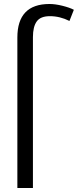

<svg xmlns="http://www.w3.org/2000/svg" viewBox="-20 -732 390 962"><path d="M145 -546V210H67V-544Q67 -712 228 -712Q257 -712 293 -703Q329 -694 350 -683L328 -627Q280 -651 230 -651Q183 -651 164 -624.5Q145 -598 145 -546Z"/></svg>

Font: BreeCF
Style: Light
Weight: 300
Designer: Veronika Burian, Jos Scaglione
Foundry: TypeTogether
Version: Version 0.0.2